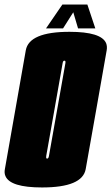

<svg xmlns="http://www.w3.org/2000/svg" viewBox="-54 -821 490 845"><path d="M131 4Q-9 4 -30 -46Q-36 -59.5 -32.5 -77Q-18.5 -158 13.5 -338Q45 -518 59.5 -599.5Q74 -681 252 -681Q391.5 -681 413 -631Q418.5 -617 415.5 -599.5Q401 -518 369.5 -338Q337.5 -158 323.2 -77Q309 4 131 4ZM153.5 -123Q159.5 -123 161.5 -135Q163.5 -147 197.5 -338Q232 -534 234 -544Q235 -551 232.5 -553Q231 -554 229.5 -554Q223.5 -554 221.8 -544Q220 -534 185.5 -338Q151.5 -147 149.5 -135Q148 -126 151 -123.5Q152 -123 153.5 -123ZM148.5 -696 220.5 -801H330.5L365.5 -696H289.5L268.5 -767L223.5 -696Z"/></svg>

Font: Anybody UltraCondensed Black
Style: Italic
Weight: 900
Width: 1
Italic angle: -10°
Designer: Tyler Finck
Foundry: Etcetera Type Company
Version: Version 1.010; ttfautohint (v1.8.3) -l 8 -r 50 -G 200 -x 14 